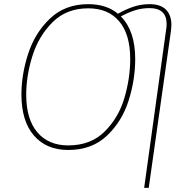

<svg xmlns="http://www.w3.org/2000/svg" viewBox="-20 -711 922 923"><path d="M804 -591Q804 -582 802 -564L695 192H673L778 -564Q781 -581 781 -595Q781 -672 699 -672Q662 -672 629 -661.5Q596 -651 561 -632Q630 -563 630 -427Q630 -328 598.5 -228Q567 -128 494.5 -59Q422 10 308 10Q203 10 143 -59.5Q83 -129 83 -257Q83 -353 115.5 -453Q148 -553 220.5 -622Q293 -691 404 -691Q492 -691 547 -645Q586 -667 622.5 -679Q659 -691 699 -691Q752 -691 778 -664.5Q804 -638 804 -591ZM606 -427Q606 -546 553 -608.5Q500 -671 404 -671Q300 -671 233 -604.5Q166 -538 136 -442.5Q106 -347 106 -256Q106 -138 159.5 -75Q213 -12 308 -12Q416 -12 483 -78.5Q550 -145 578 -240Q606 -335 606 -427Z"/></svg>

Font: FiraGO Thin
Style: Italic
Weight: 100
Italic angle: -8°
Designer: bBox Type GmbH
Foundry: bBox Type GmbH
Version: Version 1.001